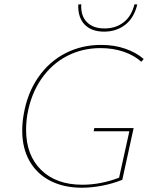

<svg xmlns="http://www.w3.org/2000/svg" viewBox="-20 -873 705 898"><path d="M108 -338Q102 -301 102 -266Q102 -147 172.5 -78Q243 -9 365 -9Q451 -9 537 -42L585 -259H418L421 -274H605L552 -32Q507 -14 457.5 -4.5Q408 5 363 5Q278 5 215 -27.5Q152 -60 118 -120Q84 -180 84 -262Q84 -301 91 -339Q108 -438 159 -511.5Q210 -585 286 -624Q362 -663 453 -663Q515 -663 566.5 -645Q618 -627 652 -597L641 -584Q608 -614 558.5 -631Q509 -648 450 -648Q365 -648 293.5 -611Q222 -574 173.5 -504Q125 -434 108 -338ZM622 -852 609 -853Q595 -797 558 -768.5Q521 -740 469 -740Q415 -740 386 -770Q357 -800 360 -853L346 -852Q344 -791 376 -758Q408 -725 467 -725Q524 -725 565.5 -757Q607 -789 622 -852Z"/></svg>

Font: Ysabeau Thin
Style: Italic
Weight: 200
Italic angle: -12°
Designer: Christian Thalmann (Catharsis Fonts)
Version: Version 0.003